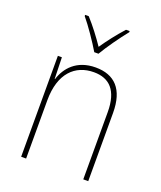

<svg xmlns="http://www.w3.org/2000/svg" viewBox="-141 -853 794 944"><g transform="rotate(20 256.5 -381.5)"><path d="M245 -606H267C292 -649 339 -715 373 -757V-763H354C318 -723 283 -678 256 -638C229 -678 192 -727 159 -763H140V-757C172 -719 219 -650 245 -606ZM278 -538C178 -538 128 -477 109 -416H107L104 -528H83V0H109V-305C109 -446 180 -513 278 -513C359 -513 408 -465 408 -352V0H434V-357C434 -481 377 -538 278 -538Z"/></g></svg>

Font: Noto Sans Armenian SemiCondensed Thin
Style: Regular
Weight: 100
Width: 4
Designer: Monotype Design Team
Foundry: Monotype Imaging Inc.
Version: Version 2.008